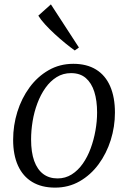

<svg xmlns="http://www.w3.org/2000/svg" viewBox="-20 -847 585 877"><path d="M315 -555.5Q376.5 -555.5 419 -529.2Q461.5 -503 483.2 -453Q505 -403 505 -332.5Q505 -268.5 485.8 -207.2Q466.5 -146 430.5 -97Q394.5 -48 344 -19Q293.5 10 231.5 10Q170 10 127.2 -15.8Q84.5 -41.5 62.2 -90.5Q40 -139.5 40 -208.5Q40 -274 59.2 -336Q78.5 -398 114.8 -447.5Q151 -497 201.8 -526.2Q252.5 -555.5 315 -555.5ZM304.5 -513Q268 -513 238.8 -494.8Q209.5 -476.5 187.5 -445.5Q165.5 -414.5 150.8 -375.2Q136 -336 129 -293.2Q122 -250.5 122 -210Q122 -151.5 136.2 -112Q150.5 -72.5 177.5 -52.2Q204.5 -32 243 -32Q278.5 -32 307.5 -50.2Q336.5 -68.5 358.2 -99.5Q380 -130.5 394.2 -169.5Q408.5 -208.5 416 -250.8Q423.5 -293 423.5 -333Q423.5 -387.5 410.8 -427.8Q398 -468 372 -490.5Q346 -513 304.5 -513ZM321.5 -616.5Q303 -629.5 278.8 -649.2Q254.5 -669 230 -691.5Q205.5 -714 185.5 -736Q165.5 -758 155 -775.5L212.5 -827L340.5 -630Z"/></svg>

Font: Merriweather 48pt Light
Style: Italic
Weight: 300
Italic angle: -7.8°
Version: Version 2.101